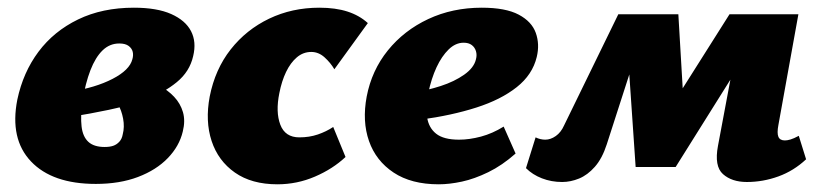

<svg xmlns="http://www.w3.org/2000/svg" viewBox="-20 -463 2137 499"><path d="M229 15Q116 15 60.5 -43.5Q5 -102 25 -204Q40 -275 80 -328.5Q120 -382 183 -412.5Q246 -443 328 -443Q388 -443 425 -426.5Q462 -410 476.5 -382Q491 -354 482 -317Q473 -277 439.5 -249.5Q406 -222 359.5 -205Q313 -188 262.5 -177.5Q212 -167 168 -160L163 -225Q228 -235 272.5 -258Q317 -281 324 -309Q327 -319 325 -328Q323 -337 314.5 -343.5Q306 -350 290 -350Q265 -350 246.5 -332Q228 -314 215 -280.5Q202 -247 194 -199Q189 -161 192 -134.5Q195 -108 209.5 -94.5Q224 -81 252 -81Q265 -81 274 -84Q283 -87 290 -94.5Q297 -102 299 -114Q304 -133 300 -154.5Q296 -176 286.5 -192.5Q277 -209 267 -212L343 -259Q370 -253 393 -241Q416 -229 432.5 -211.5Q449 -194 455.5 -171.5Q462 -149 455 -121Q446 -83 416 -52Q386 -21 338.5 -3Q291 15 229 15Z M701 16Q634 16 590.5 -14.5Q547 -45 530 -96.5Q513 -148 525 -212Q539 -283 579.5 -334.5Q620 -386 679.5 -414.5Q739 -443 810 -443Q852 -443 883 -433Q914 -423 936 -403L849 -283Q839 -300 823.5 -314Q808 -328 789 -328Q768 -328 751.5 -314Q735 -300 723.5 -276Q712 -252 706 -221Q696 -172 708.5 -139Q721 -106 758 -106Q784 -106 806 -113.5Q828 -121 846 -133L878 -55Q845 -24 798.5 -4Q752 16 701 16Z M1120 16Q1049 16 1003 -14.5Q957 -45 939 -96.5Q921 -148 933 -212Q946 -280 988 -332Q1030 -384 1093 -413.5Q1156 -443 1232 -443Q1294 -443 1328 -425Q1362 -407 1372.5 -377.5Q1383 -348 1375 -315Q1364 -269 1323 -236.5Q1282 -204 1218 -183.5Q1154 -163 1073 -152L1056 -223Q1090 -228 1125.5 -239.5Q1161 -251 1186.5 -269Q1212 -287 1217 -309Q1220 -320 1217 -330Q1214 -340 1206 -346Q1198 -352 1185 -352Q1164 -352 1146 -334.5Q1128 -317 1114.5 -288Q1101 -259 1093 -221Q1086 -186 1090 -158.5Q1094 -131 1113.5 -115.5Q1133 -100 1173 -100Q1200 -100 1230 -108Q1260 -116 1289 -134L1320 -64Q1285 -33 1249 -15.5Q1213 2 1180.5 9Q1148 16 1120 16Z M1921 10Q1882 10 1859 -10.5Q1836 -31 1846 -84L1900 -372L1966 -396L1736 -29H1632L1609 -365L1641 -426H1743L1759 -154H1704L1876 -426H2055L2003 -138Q1999 -117 2003 -107.5Q2007 -98 2020 -98Q2026 -98 2034.5 -100.5Q2043 -103 2056 -110L2075 -49Q2043 -19 2003 -4.5Q1963 10 1921 10ZM1441 10Q1413 10 1388.5 0.5Q1364 -9 1347 -26L1372 -106Q1378 -103 1384.5 -101.5Q1391 -100 1397 -100Q1411 -100 1424.5 -109.5Q1438 -119 1446 -137L1587 -426H1666L1557 -88Q1545 -51 1526 -29.5Q1507 -8 1485 1Q1463 10 1441 10Z"/></svg>

Font: Ysabeau Office Black
Style: Italic
Weight: 900
Italic angle: -12°
Designer: Christian Thalmann (Catharsis Fonts)
Version: Version 2.001;gftools[0.9.30]; featfreeze: tnum,lnum,ss02